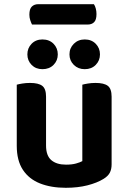

<svg xmlns="http://www.w3.org/2000/svg" viewBox="-20 -879 611 914"><path d="M396.8 -762.1H132.4Q128.4 -770.1 124.1 -782.7Q119.8 -795.3 119.8 -808.9Q119.8 -836.5 131.6 -847.8Q143.4 -859.1 162.3 -859.1H427Q432.7 -850.8 436 -838.3Q439.3 -825.9 439.3 -811.9Q439.3 -784.7 428 -773.4Q416.7 -762.1 396.8 -762.1ZM59.8 -184.8V-259.3H199.2V-186.2Q199.2 -138 224.3 -116.6Q249.4 -95.2 294.2 -95.2Q323 -95.2 342.4 -100.8Q361.8 -106.3 371.9 -112V-259.3H511.3V-96.5Q511.3 -72.9 502.5 -56.4Q493.7 -40 472.7 -27.3Q442.1 -8.4 396.2 3.3Q350.2 15 293.2 15Q223.3 15 170.5 -5.8Q117.7 -26.7 88.8 -70.8Q59.8 -114.9 59.8 -184.8ZM511.3 -213.3H371.9V-475.8Q380.9 -478.5 398 -481.3Q415.1 -484.2 434.6 -484.2Q475.1 -484.2 493.2 -470.4Q511.3 -456.6 511.3 -418.8ZM199.2 -213.3H59.8V-475.8Q68.8 -478.5 85.9 -481.3Q103 -484.2 122.9 -484.2Q163 -484.2 181.1 -470.4Q199.2 -456.6 199.2 -418.8ZM255.1 -620.1Q255.1 -590.6 234.9 -570.1Q214.6 -549.7 182 -549.7Q150.5 -549.7 130.4 -570.1Q110.3 -590.6 110.3 -620.1Q110.3 -650 130.4 -670.6Q150.5 -691.2 182 -691.2Q214.6 -691.2 234.9 -670.6Q255.1 -650 255.1 -620.1ZM455.9 -620.1Q455.9 -590.6 435.7 -570.1Q415.6 -549.7 383.4 -549.7Q352.2 -549.7 331.4 -570.1Q310.7 -590.6 310.7 -620.1Q310.7 -650 331.4 -670.6Q352.2 -691.2 383.4 -691.2Q415.6 -691.2 435.7 -670.6Q455.9 -650 455.9 -620.1Z"/></svg>

Font: Baloo Tamma 2
Style: Regular
Weight: 400
Designer: Divya Kowshik, Shuchita Grover and Ek Type
Foundry: Ek Type
Version: Version 1.700